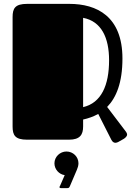

<svg xmlns="http://www.w3.org/2000/svg" viewBox="-20 -721 686 991"><path d="M555 1C561 12 568 16 576 16C581 16 586 14 590 12L620 -5C627 -10 636 -17 636 -27C636 -31 634 -35 631 -40L533 -169C580 -217 612 -294 612 -419C612 -637 479 -701 338 -701H120C58 -701 45 -678 45 -633V-68C45 -23 58 0 120 0H336C393 0 409 -26 409 -68V-104C436 -110 462 -119 487 -133ZM543 -410C543 -281 503 -190 409 -168V-629C503 -611 543 -527 543 -410ZM261 122C261 153 285 179 314 183L290 238C288 241 287 243 287 245C287 248 290 250 295 250H327C337 250 338 246 342 237L377 155C381 146 385 133 385 122C385 88 357 61 323 61C290 61 261 88 261 122Z"/></svg>

Font: Fascinate
Style: Regular
Weight: 900
Designer: Astigmatic (AOETI)
Foundry: Astigmatic (AOETI)
Version: Version 1.000